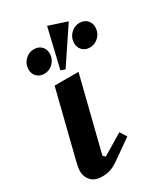

<svg xmlns="http://www.w3.org/2000/svg" viewBox="-203 -903 872 1003"><g transform="rotate(-30 233.5 -401.0)"><path d="M326 -104 212 -24Q182 -3 159.5 4.5Q137 12 110 12Q65 12 43 -12Q21 -36 21 -69Q21 -83 24 -98Q27 -113 30 -125L130 -524H274L163 -82L176 -69L301 -144ZM115 -604Q88 -604 71 -621Q54 -638 54 -664Q54 -674 57 -686Q63 -709 83.5 -726Q104 -743 131 -743Q158 -743 175 -726Q192 -709 192 -683Q192 -673 189 -661Q183 -638 162.5 -621Q142 -604 115 -604ZM390 -604Q363 -604 346 -621Q329 -638 329 -664Q329 -674 332 -686Q338 -709 358.5 -726Q379 -743 406 -743Q433 -743 450 -726Q467 -709 467 -683Q467 -673 464 -661Q458 -638 437.5 -621Q417 -604 390 -604ZM252 -814 362 -778 222 -569 196 -578Z"/></g></svg>

Font: IBM Plex Serif
Style: Bold Italic
Weight: 700
Italic angle: -14°
Designer: Mike Abbink, Paul van der Laan, Pieter van Rosmalen
Foundry: Bold Monday
Version: Version 3.001